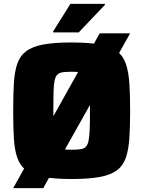

<svg xmlns="http://www.w3.org/2000/svg" viewBox="-20 -915 739 990"><path d="M48 55 494 -743H651L203 55ZM349 8Q260 8 203.5 -2.5Q147 -13 115 -37Q83 -61 69 -102Q55 -143 51.5 -202.5Q48 -262 48 -344Q48 -426 51.5 -485.5Q55 -545 69 -586Q83 -627 115 -651Q147 -675 203.5 -685.5Q260 -696 349 -696Q438 -696 494.5 -685.5Q551 -675 583 -651Q615 -627 629 -586Q643 -545 647 -485.5Q651 -426 651 -344Q651 -262 647 -202.5Q643 -143 629 -102Q615 -61 583 -37Q551 -13 494.5 -2.5Q438 8 349 8ZM349 -143Q377 -143 394.5 -145.5Q412 -148 422 -157.5Q432 -167 436.5 -188.5Q441 -210 442.5 -247.5Q444 -285 444 -344Q444 -403 442.5 -440.5Q441 -478 436.5 -499.5Q432 -521 422 -530.5Q412 -540 394.5 -542.5Q377 -545 349 -545Q321 -545 303.5 -542.5Q286 -540 276 -530.5Q266 -521 261.5 -499.5Q257 -478 256 -440.5Q255 -403 255 -344Q255 -285 256 -247.5Q257 -210 261.5 -188.5Q266 -167 276 -157.5Q286 -148 303.5 -145.5Q321 -143 349 -143ZM254 -748V-753L343 -895H521V-890L386 -748Z"/></svg>

Font: Saira Thin ExtraBold
Style: Regular
Weight: 800
Version: Version 1.101